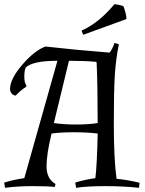

<svg xmlns="http://www.w3.org/2000/svg" viewBox="-74 -888 693 916"><path d="M529 -797 323 -722 315 -742Q397 -778 472 -868Q494 -866 514 -859Q519 -850 524.5 -828.5Q530 -807 529 -797ZM482 -35Q535 -30 592 -16L589 8Q515 0 428.5 0Q342 0 289 8L285 -17Q330 -31 381 -38Q389 -104 392 -251Q340 -257 277.5 -257Q215 -257 172 -251Q148 -153 148 -94Q148 -35 191 -10L187 4Q156 0 82.5 0Q9 0 -50 8L-54 -17Q-9 -31 42 -38L200 -598Q82 -598 49 -566Q42 -552 42 -522Q42 -492 52 -481L51 -474Q26 -459 1 -432Q-11 -433 -18.5 -442Q-26 -451 -26 -463Q-26 -512 33 -580Q92 -648 143 -666Q294 -649 449 -637Q463 -655 472 -683L493 -677Q479 -607 474 -533Q469 -459 469 -295Q469 -131 482 -35ZM183 -301Q228 -294 289.5 -294Q351 -294 392 -301Q392 -478 387 -590L384 -593Q332 -598 255 -598Z"/></svg>

Font: Almendra SC
Style: Regular
Weight: 400
Designer: Ana Sanfelippo
Foundry: Ana Sanfelippo
Version: Version 1.003